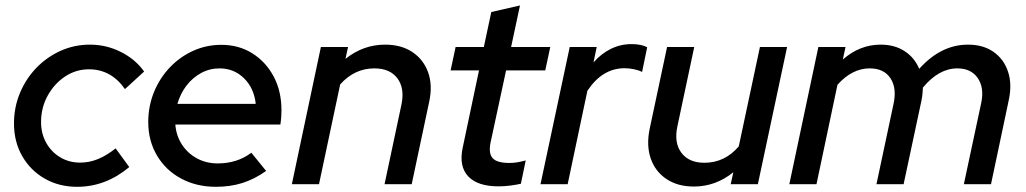

<svg xmlns="http://www.w3.org/2000/svg" viewBox="-20 -685 3814 714"><path d="M266.7 9.7Q199.7 9.7 146.3 -20.8Q93 -51.3 62.5 -104.7Q32 -158 32 -226Q32 -286 54.2 -339.2Q76.3 -392.3 115.3 -432.7Q154.3 -473 205.3 -496Q256.3 -519 314.7 -519Q375 -519 429.2 -492Q483.3 -465 516 -419L444.7 -353.7Q393.3 -427.3 310.7 -427.3Q262.7 -427.3 222.3 -400.7Q182 -374 157.3 -329.3Q132.7 -284.7 132.7 -231Q132.7 -188.3 151.8 -154Q171 -119.7 204 -100Q237 -80.3 278.3 -80.3Q312.7 -80.3 345.2 -93.8Q377.7 -107.3 410 -133.3L460.7 -63.7Q373 9.7 266.7 9.7Z M783.3 9.7Q710.3 9.7 653.2 -21.2Q596 -52 563.7 -106.8Q531.3 -161.7 531.3 -231.3Q531.3 -290 552.5 -342.2Q573.7 -394.3 611.3 -434Q649 -473.7 698.2 -496Q747.3 -518.3 803.3 -518.3Q868 -518.3 918.3 -486.7Q968.7 -455 997.7 -400.5Q1026.7 -346 1026.7 -275.3Q1026.7 -265 1026 -252.7Q1025.3 -240.3 1022.7 -222H632Q635.3 -180 656.7 -147.3Q678 -114.7 712.5 -96Q747 -77.3 789.7 -77.3Q862 -77.3 914.7 -117L969.7 -49.3Q925.7 -18.3 880.8 -4.3Q836 9.7 783.3 9.7ZM639.7 -298.7H931Q925 -356.7 887.7 -393.7Q850.3 -430.7 796.3 -430.7Q759.7 -430.7 728 -413.5Q696.3 -396.3 673.5 -366.7Q650.7 -337 639.7 -298.7Z M1065.3 0 1173.3 -510.3H1274.3L1264.7 -466Q1330.7 -519 1412 -519Q1472.3 -519 1513.7 -491.3Q1555 -463.7 1572.2 -415.7Q1589.3 -367.7 1576 -306.3L1511 0H1410L1472.7 -295.3Q1485.7 -356.3 1458 -393.5Q1430.3 -430.7 1372.3 -430.7Q1298 -430.7 1245 -371L1166.3 0Z M1834 8Q1755.7 8 1720.8 -29.5Q1686 -67 1700.7 -136L1761.3 -423.3H1655.7L1674.3 -510.3H1779.3L1807 -640.3L1913.7 -664.7L1880.7 -510.3H2026.3L2007.7 -423.3H1862L1804.3 -155Q1796 -114.3 1812.2 -96.7Q1828.3 -79 1874.3 -79Q1889.3 -79 1903.2 -81.3Q1917 -83.7 1935 -88.3L1917 -1.7Q1900 2.3 1877.2 5.2Q1854.3 8 1834 8Z M1990 0 2098.7 -510.3H2199L2187 -452.7Q2215.3 -485.3 2251.5 -503.2Q2287.7 -521 2328.3 -521Q2364.7 -521 2386.7 -509.3L2367.7 -417.3Q2357.7 -423.3 2338.8 -427.3Q2320 -431.3 2302.7 -431.3Q2220 -431.3 2164.3 -347.3L2091 0Z M2560.3 8.7Q2500 8.7 2458.3 -19.3Q2416.7 -47.3 2400 -95.3Q2383.3 -143.3 2395.7 -204.7L2460.7 -510.3H2561.7L2499 -215Q2486 -154 2514 -116.8Q2542 -79.7 2599.3 -79.7Q2675.3 -79.7 2727.3 -140.7L2806 -510.3H2907L2798.3 0H2697.3L2707 -44.3Q2641 8.7 2560.3 8.7Z M2915.3 0 3023.3 -510.3H3124.3L3114.3 -463.7Q3177.3 -519 3255 -519Q3307 -519 3344 -494.8Q3381 -470.7 3398.3 -429Q3479 -519 3579.7 -519Q3636.3 -519 3674.8 -492Q3713.3 -465 3728.8 -418Q3744.3 -371 3731 -311L3665.3 0H3564.3L3629 -302.7Q3640.7 -358.7 3616 -394.7Q3591.3 -430.7 3540 -430.7Q3471.3 -430.7 3412 -359.3Q3411.7 -348 3410.5 -336Q3409.3 -324 3406.7 -311L3340.3 0H3239.3L3302.7 -298Q3315.7 -357 3291.5 -393.8Q3267.3 -430.7 3214.3 -430.7Q3148.7 -430.7 3094.3 -369.7L3016.3 0Z"/></svg>

Font: Red Hat Display VF
Style: Italic
Weight: 300
Italic angle: -12°
Designer: Pentagram, MCKL
Foundry: Pentagram, MCKL
Version: Version 1.010